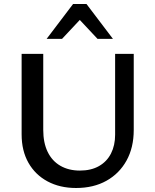

<svg xmlns="http://www.w3.org/2000/svg" viewBox="-20 -927 772 959"><path d="M360 12Q279 12 217.5 -21Q156 -54 122 -114Q88 -174 88 -256V-658H196V-278Q196 -214 218 -168.5Q240 -123 281.5 -99Q323 -75 379 -75Q435 -75 474.5 -97.5Q514 -120 534.5 -160.5Q555 -201 555 -254V-658H648V-278Q648 -190 612 -125Q576 -60 511.5 -24Q447 12 360 12ZM467 -733 363 -844 345 -907H412L544 -733ZM213 -733 345 -907H412L395 -845L290 -733Z"/></svg>

Font: Ysabeau SemiBold
Style: Regular
Weight: 600
Designer: Christian Thalmann (Catharsis Fonts)
Version: Version 2.000;gftools[0.9.27.dev2+g8671c4b]